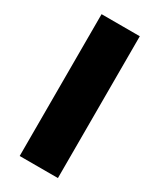

<svg xmlns="http://www.w3.org/2000/svg" viewBox="-179 -750 672 809"><g transform="rotate(30 157.0 -345.0)"><path d="M250 0H64V-690H250Z"/></g></svg>

Font: Exo 2.0 Extra Bold
Style: Regular
Weight: 800
Designer: Natanael Gama
Version: Version 1.001;PS 001.001;hotconv 1.0.70;makeotf.lib2.5.58329